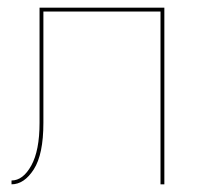

<svg xmlns="http://www.w3.org/2000/svg" viewBox="-20 -480 528 500"><path d="M408 -460V0H398V-450H93V-160Q93 -78 68 -39Q43 0 10 0V-10Q40 -10 61.5 -49Q83 -88 83 -160V-460Z"/></svg>

Font: Jost* Hairline
Style: Regular
Weight: 100
Version: Version 3.7